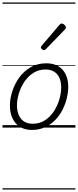

<svg xmlns="http://www.w3.org/2000/svg" viewBox="-20 -1030 629 1550"><path d="M238 19Q181 19 141 -6Q101 -31 80.5 -75.5Q60 -120 60 -177Q60 -232 79 -292Q98 -352 135 -403.5Q172 -455 227 -487Q282 -519 355 -519Q411 -519 450.5 -495.5Q490 -472 510.5 -429Q531 -386 531 -329Q531 -287 520 -240Q509 -193 486 -146.5Q463 -100 427.5 -63Q392 -26 344.5 -3.5Q297 19 238 19ZM244 -31Q301 -31 344 -59.5Q387 -88 416 -133Q445 -178 459.5 -229Q474 -280 474 -325Q474 -369 459.5 -401.5Q445 -434 417 -451.5Q389 -469 348 -469Q293 -469 249.5 -441.5Q206 -414 176.5 -369.5Q147 -325 132 -274.5Q117 -224 117 -180Q117 -135 131.5 -101Q146 -67 174.5 -49Q203 -31 244 -31ZM334 -625Q328 -625 319 -632Q310 -639 310 -646Q310 -650 311.5 -654Q313 -658 318 -663L458 -827Q464 -834 468.5 -837Q473 -840 478 -840Q485 -840 493 -835Q501 -830 506.5 -822.5Q512 -815 512 -808Q512 -803 510 -799.5Q508 -796 504 -792L351 -634Q342 -625 334 -625ZM0 490H589V500H0ZM0 -20H589V0H0ZM0 -505H589V-500H0ZM0 -1010H589V-1000H0Z"/></svg>

Font: Playwrite TZ Guides
Style: Regular
Weight: 400
Designer: Veronika Burian, José Scaglione
Foundry: TypeTogether
Version: Version 1.003